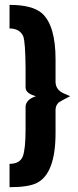

<svg xmlns="http://www.w3.org/2000/svg" viewBox="-20 -738 325 795"><path d="M19.5 37.1V-59.6Q61.5 -59.6 74.2 -89.8Q85.9 -120.1 85.9 -203.1V-296.9Q87.9 -326.2 128.9 -339.8Q86.9 -350.6 85.9 -375V-458Q85 -563.5 76.2 -587.9Q61.5 -620.1 19.5 -620.1V-717.8Q114.3 -717.8 154.3 -682.6Q210 -631.8 210 -492.2V-398.4Q210.9 -367.2 241.2 -352.5Q247.1 -349.6 270.5 -339.8Q227.5 -317.4 222.7 -313.5Q210 -300.8 210 -283.2V-187.5Q210 -19.5 132.8 19.5Q97.7 37.1 19.5 37.1Z"/></svg>

Font: Post No Bills Colombo
Style: ExtraBold
Weight: 900
Designer: Kosala Senevirathne, Siva Puranthara, Lasantha Premarathna, Tharique Azeez
Foundry: Mooniak
Version: Version 1.220 ; ttfautohint (v1.5)